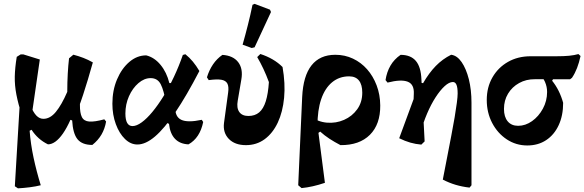

<svg xmlns="http://www.w3.org/2000/svg" viewBox="-20 -759 3095 1017"><path d="M234 5.6Q180 -20.7 147.2 -71.7L92.8 -43.6L140.4 -202.9Q156.3 -163.2 173 -146.4Q189.6 -129.6 209.9 -129.6Q245.8 -129.6 276 -166.5Q306.3 -203.3 336.3 -272.4Q336.4 -324.1 338.9 -369Q341.4 -413.8 345.7 -450.1L368.6 -469.3Q396.5 -462 421.8 -452.3Q447.2 -442.5 471.8 -428.4Q445.4 -333.5 420.1 -256.6Q394.8 -179.6 368.1 -118.9L353.1 -124.3Q333.9 -81.3 313.7 -52.2Q293.4 -23.1 273.4 -8.7Q253.4 5.6 234 5.6ZM75.1 238.6 58.6 227.6 88.5 -275.3 96.7 -144Q76.2 -209.1 66.8 -258.1Q57.3 -307.2 58.3 -353.8Q59.3 -400.4 68.7 -457.9L89.6 -470.9H103.6L190.9 -443.8L136.7 -69.6Q142.4 4.9 157.9 76.8Q173.3 148.8 195.9 222.2Q169.4 228.9 137.8 232.9Q106.3 236.9 75.1 238.6ZM469.1 8.7Q415.5 8.7 390.7 -21.3Q366 -51.4 362.1 -122.7L356.6 -242.3L405.1 -280.5L403.4 -203.5Q402.9 -160.6 413.7 -138.9Q424.6 -117.3 453 -115.2Q481.5 -113.1 532.5 -127L542 -115.4Q535.5 -77.3 517.6 -46.4Q499.6 -15.6 469.1 8.7Z M707.9 6.4Q671.8 6.4 641.8 -22.9Q611.7 -52.1 593.5 -101.5Q575.3 -150.9 575.3 -209.6Q575.3 -280.4 599.8 -338.2Q624.2 -395.9 664.9 -430.8Q705.6 -465.7 754.6 -465.7Q798 -454.9 830.4 -415.5Q862.9 -376.2 877 -319.1L939.5 -319.6L859.3 -212.3Q848.2 -279.8 831.5 -312.5Q814.8 -345.2 777.9 -345.2Q744.1 -345.2 713.2 -318.7Q682.3 -292.1 663.2 -249.4Q644.2 -206.6 644.2 -157.8Q644.2 -91.2 682 -91.2Q703.4 -91.2 730.5 -110.9Q757.6 -130.5 787 -166Q816.4 -201.5 845.7 -248.8Q875 -296 901.4 -352.2Q927.8 -408.3 948.5 -468L961.9 -471.7Q983.8 -454.1 1001.4 -432.8Q1019.1 -411.6 1036.1 -382.9Q967.6 -251.1 909.1 -164.6Q850.6 -78.2 800.9 -35.9Q751.2 6.4 707.9 6.4ZM978.4 5.7Q933 3.7 906.9 -23.7Q880.7 -51.2 875.2 -102.9L852.6 -114L909.5 -219.4L908.5 -191.2Q906.5 -140.3 940.3 -124.4Q974.1 -108.5 1048.7 -124.4L1056.3 -112.8Q1039 -28.3 978.4 5.7Z M1282.6 9.8Q1224.1 9.8 1192 -23.3Q1160 -56.4 1166.5 -107.7L1188.4 -268.4Q1192.9 -299.9 1184.4 -316.3Q1175.9 -332.6 1152.2 -336.6Q1128.5 -340.5 1085.6 -334.6L1076.1 -349.4Q1087.8 -387.7 1108.3 -418Q1128.8 -448.2 1158 -468.3Q1214.7 -464.7 1241.6 -429.8Q1268.4 -394.8 1258.3 -337.7L1239.3 -225.9Q1232.3 -187.6 1247.3 -166.1Q1262.3 -144.7 1295.9 -144.7Q1330.3 -144.7 1352.9 -163.8Q1375.4 -183 1387.9 -222.9Q1400.3 -262.7 1404.3 -324.2Q1390.8 -361 1375.2 -394.2Q1359.6 -427.3 1342.4 -456.7L1359 -473Q1394 -461.8 1424 -444.3Q1454.1 -426.7 1476.6 -404Q1492 -316.4 1484.9 -241.1Q1477.7 -165.7 1451.3 -109.5Q1424.8 -53.3 1381.9 -21.7Q1338.9 9.8 1282.6 9.8ZM1313.3 -504.7 1265 -522.3Q1280 -575 1293.2 -627.4Q1306.5 -679.8 1317.5 -733.5L1328.7 -738.6L1410.1 -707.7L1415.4 -695.4L1328.6 -508.5Z M1577.4 237.3 1559.6 222.2 1580.6 -245.5Q1585.9 -356.8 1630.1 -412.8Q1674.4 -468.8 1756.2 -468.8Q1806.5 -468.8 1849.5 -448.5Q1892.6 -428.2 1924.5 -392Q1956.4 -355.8 1975 -306.8Q1993.6 -257.7 1994.1 -200.7Q1995 -100.6 1939.4 -45Q1883.8 10.6 1783.4 9.7Q1751.7 -6.7 1725.1 -24.1Q1698.6 -41.5 1676 -61.9L1620.5 -21.9V-145Q1663.3 -113.4 1711.5 -109.3Q1759.7 -105.3 1802.5 -124.1Q1845.4 -143 1872.1 -180.2Q1898.9 -217.4 1898.9 -268.3Q1898.9 -310.5 1881.3 -332.5Q1863.8 -354.6 1829.2 -354.6Q1777.1 -354.6 1739.1 -323.2Q1701 -291.7 1681.2 -233.3Q1661.4 -174.9 1661.8 -93.8L1701 209.4Q1667.6 220.7 1637.3 227.5Q1606.9 234.4 1577.4 237.3Z M2467.1 234.7Q2428.1 230.2 2393.4 219.9Q2358.8 209.6 2325.5 192.3Q2337.7 130.4 2348.9 71.4Q2360.2 12.4 2370.5 -40.5Q2380.8 -93.4 2388.2 -137.6Q2395.6 -181.8 2399.8 -214.1Q2404.1 -246.4 2404.1 -263.7Q2404.1 -295.3 2397.9 -309.9Q2391.7 -324.6 2378.9 -324.6Q2359 -324.6 2335.2 -302.7Q2311.3 -280.8 2287 -243.2Q2262.7 -205.5 2242.3 -157.5Q2221.8 -109.5 2207.7 -56.8L2211.7 7Q2181.8 4.5 2153.4 -3.6Q2125 -11.7 2094.5 -26.8L2203.1 -321.7L2221 -318.4Q2252.1 -372.4 2288.1 -409.4Q2324.1 -446.4 2369.6 -469Q2401 -465.1 2425.2 -430.1Q2449.3 -395.1 2463.4 -339.3Q2477.4 -283.4 2477.4 -215.3V222.5ZM2211.7 7 2162.7 -26.8 2171.9 -261.4Q2174.7 -312.6 2139.6 -326.2Q2104.6 -339.9 2032.8 -321.5L2022.1 -334.8Q2028.8 -378.1 2048.3 -411.5Q2067.7 -444.9 2101.8 -468.5Q2155 -468.5 2182.3 -436.8Q2209.7 -405.1 2212.3 -337.1L2229.2 -10Z M2772.9 11.5Q2713.1 11.5 2664.3 -20.8Q2615.5 -53.1 2586.9 -107.8Q2558.3 -162.6 2558.3 -229.5Q2558.3 -296.8 2588.4 -349.1Q2618.4 -401.4 2670.8 -431.2Q2723.1 -461 2790.4 -461H2926Q2967.5 -461 2995 -463.7Q3022.5 -466.5 3043.8 -472.6L3055.1 -462.3Q3047.3 -426.7 3036.5 -398.8Q3025.8 -370.9 3009.8 -346.9L2999.4 -339L2814 -339.4Q2767.1 -339.9 2729.7 -319.1Q2692.4 -298.4 2671 -262.8Q2649.5 -227.2 2649.5 -182.1Q2649.5 -139.8 2669.3 -116.2Q2689.1 -92.6 2724.4 -92.6Q2763.3 -92.6 2798.2 -117.4Q2833.2 -142.2 2855.5 -183.3Q2877.9 -224.3 2877.9 -271.8Q2877.9 -299.6 2866.6 -325.5Q2855.4 -351.4 2835.6 -363.7L2925.5 -365.1L2904.5 -331.4Q2924.3 -306.9 2939 -277.4Q2953.7 -247.9 2962.9 -214.5Q2962.9 -146.6 2939.2 -95.8Q2915.5 -44.9 2872.9 -16.7Q2830.3 11.5 2772.9 11.5Z"/></svg>

Font: Alegreya
Style: Regular
Weight: 400
Designer: Juan Pablo del Peral
Foundry: Huerta Tipografica
Version: Version 2.009